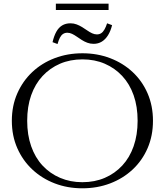

<svg xmlns="http://www.w3.org/2000/svg" viewBox="-20 -1008 891 1038"><path d="M425 10Q345 10 276 -16.5Q207 -43 155 -91.5Q103 -140 73.5 -207Q44 -274 44 -355Q44 -436 73.5 -503Q103 -570 154.5 -618.5Q206 -667 275.5 -693.5Q345 -720 426 -720Q506 -720 575.5 -693.5Q645 -667 697 -618.5Q749 -570 778 -503Q807 -436 807 -355Q807 -274 778 -207Q749 -140 697 -91.5Q645 -43 575.5 -16.5Q506 10 425 10ZM425 -23Q492 -23 546.5 -46.5Q601 -70 641 -113Q681 -156 702.5 -217.5Q724 -279 724 -355Q724 -432 702.5 -493Q681 -554 641 -597Q601 -640 546.5 -663.5Q492 -687 426 -687Q359 -687 304.5 -663.5Q250 -640 210 -597Q170 -554 148.5 -493Q127 -432 127 -355Q127 -279 148.5 -217.5Q170 -156 210 -113Q250 -70 305 -46.5Q360 -23 425 -23ZM486 -771Q468 -771 452 -777Q436 -783 422 -792Q408 -801 395 -810Q382 -819 369.5 -825Q357 -831 344 -831Q331 -831 321 -824.5Q311 -818 304 -804.5Q297 -791 291 -770L264 -780Q272 -814 284.5 -836.5Q297 -859 316 -870.5Q335 -882 361 -882Q379 -882 394.5 -876Q410 -870 424 -861.5Q438 -853 451.5 -843.5Q465 -834 478 -828Q491 -822 504 -822Q517 -822 527 -828.5Q537 -835 545 -849Q553 -863 559 -882L586 -872Q578 -840 564 -817.5Q550 -795 530.5 -783Q511 -771 486 -771ZM282 -988H567V-954H282Z"/></svg>

Font: Roboto Serif 120pt Expanded Light
Style: Regular
Weight: 300
Width: 7
Designer: Greg Gazdowicz
Foundry: Commercial Type
Version: Version 1.008